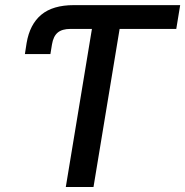

<svg xmlns="http://www.w3.org/2000/svg" viewBox="-20 -748 741 768"><path d="M79.6 -531.7 86.4 -575.7Q99.1 -650.9 145.3 -689.2Q191.4 -727.5 275.4 -727.5H318.4L302.2 -632.3H261.2Q228.5 -632.3 210.9 -617.7Q193.4 -603 188 -570.8L181.6 -531.7ZM301.8 -632.3 318.4 -727.5H700.7L685.1 -632.3H458.5L354 0H243.2L347.7 -632.3Z"/></svg>

Font: Inter 17pt Medium
Style: Italic
Weight: 500
Italic angle: -9.3988°
Version: Version 4.001;git-66647c0bb